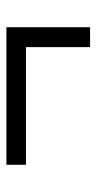

<svg xmlns="http://www.w3.org/2000/svg" viewBox="129 -557 301 599"><g transform="rotate(-90 279.5 -257.5)"><path d="M432 -127V-327H65V-388H494V-127Z"/></g></svg>

Font: ET Text
Style: Italic
Weight: 470
Italic angle: -12°
Designer: Monotype Design Team
Foundry: Monotype Imaging Inc.
Version: Version 2.009